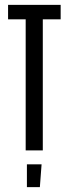

<svg xmlns="http://www.w3.org/2000/svg" viewBox="-20 -765 280 785"><path d="M85 -686H13V-745H228V-686H155V-150H85ZM90 0V-93H150L143 0Z"/></svg>

Font: Exetegue
Style: Regular
Weight: 400
Designer: Fábio Duarte Martins
Foundry: Fábio Duarte Martins
Version: Version 0.001